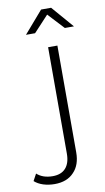

<svg xmlns="http://www.w3.org/2000/svg" viewBox="-189 -772 555 1017"><g transform="rotate(-10 89.0 -263.5)"><path d="M20 198Q-12 198 -41 189Q-69 180 -88 163L-68 126Q-36 155 17 155Q63 155 87 128Q111 101 111 50V-522H161V52Q161 120 124 158Q87 198 20 198ZM265 -607H216L136 -693L56 -607H7L109 -725H163Z"/></g></svg>

Font: Montserrat Light Alt1
Style: Light
Weight: 500
Designer: Differentunic
Foundry: Julieta Ulanovsky
Version: 0.1